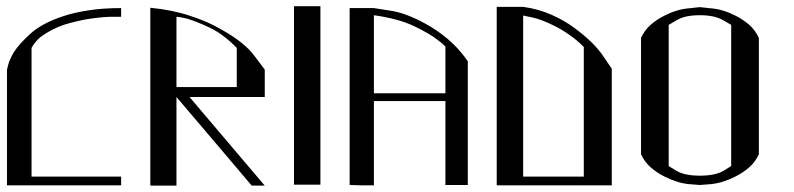

<svg xmlns="http://www.w3.org/2000/svg" viewBox="-20 -582 2495 603"><path d="M360.4 -529.3V-545.9V-556.6C323.2 -556.6 289.7 -554.4 259.8 -549.8C229.2 -545.2 202.1 -539.1 178.7 -531.2C135.1 -516.9 101.2 -499 77.1 -477.5C53.1 -456.1 35.2 -436.2 23.4 -418C14.3 -402.3 8.5 -389.3 5.9 -378.9L2 -363.3V0H78.1H360.4V-27.3H79.1V-57.6V-135.7V-189.5V-246.1V-351.6V-431.6C86.3 -444.7 95.7 -456.1 107.4 -465.8C119.8 -474.9 133.1 -483.1 147.5 -490.2C163.1 -498 179.4 -504.2 196.3 -508.8C213.2 -513.3 229.8 -517.3 246.1 -520.5C276.7 -525.7 303.4 -528.6 326.2 -529.3Z M811.5 -363.3 779.3 -406.2C758.5 -434.9 722.7 -463.2 671.9 -491.2C645.2 -506.8 613.6 -520.5 577.1 -532.2C540.7 -544.6 499 -553.1 452.1 -557.6V-288.1H534.2V-431.6V-529.3L543 -528.3C548.8 -527.7 557 -526 567.4 -523.4C585.6 -518.2 609.4 -508.8 638.7 -495.1C667.3 -481.4 695.6 -460.3 723.6 -431.6V-308.6H534.2H452.1V1H470.7H534.2V-26.4V-277.3C639.6 -153.6 718.4 -60.9 770.5 1H811.5C706.7 -122.7 627.9 -215.5 575.2 -277.3H723.6H811.5Z M986.3 -562.5H903.3V-503.9V-430.7V-373V-297.9V-172.9V-2H942.4H986.3V-109.4V-202.1V-365.2Z M1078.1 -1C1087.9 -1 1099.9 -0.7 1114.3 0H1154.3V-89.8V-175.8V-338.9V-534.2C1205.7 -527 1247.7 -515.6 1280.3 -500C1312.8 -484.4 1336.9 -470.4 1352.5 -458C1361.7 -451.5 1368.2 -446.3 1372.1 -442.4L1378.9 -435.5V-289.1H1138.7V-264.6H1378.9V-1H1449.2V-67.4V-217.8V-307.6V-389.6C1429.7 -417.6 1408.5 -441.1 1385.7 -460C1363 -478.8 1340.2 -494.5 1317.4 -506.8C1275.1 -530.3 1237.3 -544.3 1204.1 -548.8L1154.3 -556.6H1078.1V-278.3Z M1623 -560.5H1561.5H1540V-210.9V0H1621.1H1901.4V-27.3H1623V-533.2L1651.4 -527.3C1670.2 -523.4 1693.4 -514.6 1720.7 -501C1735.7 -493.8 1751 -484.7 1766.6 -473.6C1782.2 -463.2 1797.9 -450.2 1813.5 -434.6V-356.4V-245.1V-130.9V-41V-11.7V0H1901.4V-366.2L1872.1 -409.2C1852.5 -437.2 1823.2 -465.5 1784.2 -494.1C1763.3 -509.8 1739.6 -523.4 1712.9 -535.2C1685.5 -547.5 1655.6 -556 1623 -560.5Z M2363.3 -462.9C2355.5 -479.8 2345.1 -493.8 2332 -504.9C2319 -516 2305.3 -525.1 2291 -532.2C2264.3 -545.9 2238.9 -553.7 2214.8 -555.7L2177.7 -559.6L2141.6 -555.7C2117.5 -553.7 2092.1 -545.9 2065.4 -532.2C2051.1 -525.1 2037.4 -516 2024.4 -504.9C2011.4 -493.8 2001 -479.8 1993.2 -462.9V-330.1V-250V-201.2V-97.7C2001 -80.7 2011.4 -66.7 2024.4 -55.7C2037.4 -44.6 2051.1 -35.5 2065.4 -28.3C2092.1 -14.6 2117.5 -6.5 2141.6 -3.9L2177.7 -1L2214.8 -3.9C2238.9 -6.5 2264.3 -14.6 2291 -28.3C2305.3 -35.5 2319 -44.6 2332 -55.7C2345.1 -66.7 2355.5 -80.7 2363.3 -97.7V-201.2V-250ZM2080.1 -503.9 2105.5 -518.6C2122.4 -529 2146.5 -534.2 2177.7 -534.2C2209 -534.2 2233.4 -529 2251 -518.6L2276.4 -503.9V-203.1V-75.2V-60.5L2251 -44.9C2234 -35.2 2209.6 -30.3 2177.7 -30.3C2146.5 -30.3 2122.4 -35.2 2105.5 -44.9L2080.1 -60.5V-252Z"/></svg>

Font: Cully Mac
Style: Regular
Weight: 400
Designer: Arif Nurcahyadi
Version: Version 1.0